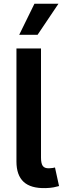

<svg xmlns="http://www.w3.org/2000/svg" viewBox="-20 -981 329 1005"><path d="M66.1 -727.3H194.6V-156.2Q194.6 -125.7 203.8 -112.6Q213.1 -99.4 236.5 -100.1Q249.3 -100.5 255.9 -101.7Q262.4 -103 267.8 -104.4L289.1 -7.1Q277.7 -3.6 260.8 -0.4Q244 2.8 219.5 3.6Q141.3 5.7 103.7 -29.1Q66.1 -63.9 66.1 -135.3ZM80.6 -799 160.2 -961.3H285.9L176.8 -799Z"/></svg>

Font: InterMG SemiBold
Style: Regular
Weight: 600
Designer: Rasmus Andersson
Foundry: rsms
Version: Version 3.019;December 26, 2023;FontCreator 15.0.0.2955 64-b